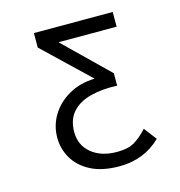

<svg xmlns="http://www.w3.org/2000/svg" viewBox="-97 -544 757 807"><g transform="rotate(-15 281.5 -140.0)"><path d="M325 177Q251 177 201.5 151.5Q152 126 127.5 84Q103 42 103 -6Q103 -59 130 -103.5Q157 -148 205.5 -176Q254 -204 319 -206L122 -394V-457H465V-393H212L403 -207V-153Q337 -156 286 -142.5Q235 -129 206.5 -96.5Q178 -64 178 -11Q178 46 220 81Q262 116 332 116Q380 116 408 99Q436 82 464 51L506 106Q433 177 325 177Z"/></g></svg>

Font: Inconsolata SemiExpanded
Style: Regular
Weight: 400
Width: 6
Monospace: yes
Designer: Raph Levien, Cyreal, Brenton Simpson
Foundry: Raph Levien, Cyreal, Google
Version: Version 3.100; ttfautohint (v1.8.4.7-5d5b)